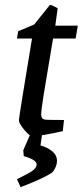

<svg xmlns="http://www.w3.org/2000/svg" viewBox="-20 -554 341 792"><path d="M199 -395Q197 -382 195 -372Q193 -362 192 -354Q170 -225 160 -162Q150 -99 150 -82Q150 -64 163 -61Q171 -59 244 -59L239 -13Q205 -5 153 4L147 46Q176 54 195.5 70Q215 86 215 110Q215 133 197 156Q167 179 65 218L50 185Q94 164 112.5 151.5Q131 139 131 124Q131 105 78 90L76 66L103 4Q89 -6 73 -27.5Q57 -49 58 -59Q61 -88 112 -395H50L55 -425L121 -453L186 -534Q193 -534 218 -520L208 -448H301L292 -395Z"/></svg>

Font: Grenze
Style: Italic
Weight: 400
Italic angle: -10°
Designer: Renata Polastri
Foundry: Omnibus-Type
Version: Version 1.002; ttfautohint (v1.8)